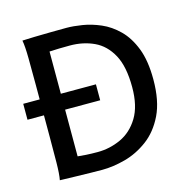

<svg xmlns="http://www.w3.org/2000/svg" viewBox="-86 -622 704 710"><g transform="rotate(-15 266.5 -267.0)"><path d="M221.2 3.4Q203.6 3.4 176.3 2.9Q148.9 2.4 122.1 1.7Q95.2 1 77.1 0.5Q59.1 0 59.1 0Q63.5 -22 64 -66.9Q64.5 -111.8 64.5 -166.5V-366.2Q64.5 -419.9 64 -466.3Q63.5 -512.7 59.1 -534.7Q74.7 -535.6 105.5 -536.4Q136.2 -537.1 169.9 -537.6Q203.6 -538.1 228.5 -538.1Q254.4 -538.1 288.3 -532.7Q322.3 -527.3 357.4 -512.2Q392.6 -497.1 422.6 -467.5Q452.6 -438 471.2 -390.1Q489.7 -342.3 489.7 -271Q489.7 -189 463.9 -135.7Q438 -82.5 396.7 -52Q355.5 -21.5 308.8 -9Q262.2 3.4 221.2 3.4ZM1.5 -247.1V-308.1H279.8V-247.1ZM221.7 -64.5Q268.1 -64.5 310.5 -84Q353 -103.5 379.9 -147.5Q406.7 -191.4 406.7 -263.7Q406.7 -342.3 382.1 -387.7Q357.4 -433.1 315.9 -452.4Q274.4 -471.7 223.6 -471.7Q206.5 -471.7 182.6 -471.2Q158.7 -470.7 145.5 -469.7V-68.4Q158.2 -66.9 177.7 -65.7Q197.3 -64.5 221.7 -64.5Z"/></g></svg>

Font: Harmattan Medium
Style: Regular
Weight: 500
Designer: George W. Nuss III and SIL International
Foundry: SIL International
Version: Version 4.000